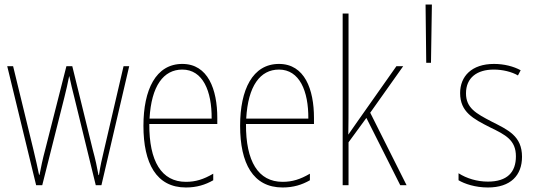

<svg xmlns="http://www.w3.org/2000/svg" viewBox="-20 -871 2369 850"><path d="M309 -440 404 -51H429L552 -578H527L440 -204C430 -161 426 -146 418 -96H416C410 -130 402 -167 391 -207L300 -578H274L181 -212C169 -168 160 -124 155 -97H153C146 -131 139 -162 128 -208L38 -578H12L140 -51H167L265 -440C273 -472 280 -502 286 -533H287C294 -502 300 -473 309 -440Z M787 -588C670 -588 615 -474 615 -314C615 -148 672 -41 803 -41C851 -41 889 -53 924 -73V-102C881 -77 846 -66 803 -66C695 -66 640 -157 641 -322H942V-349C942 -475 901 -588 787 -588ZM787 -563C878 -563 918 -468 917 -346H642C650 -491 704 -563 787 -563Z M1215 -588C1098 -588 1043 -474 1043 -314C1043 -148 1100 -41 1231 -41C1279 -41 1317 -53 1352 -73V-102C1309 -77 1274 -66 1231 -66C1123 -66 1068 -157 1069 -322H1370V-349C1370 -475 1329 -588 1215 -588ZM1215 -563C1306 -563 1346 -468 1345 -346H1070C1078 -491 1132 -563 1215 -563Z M1523 -419V-811H1497V-51H1523V-241L1602 -349L1752 -51H1780L1619 -372L1765 -578H1735L1561 -331C1546 -310 1538 -298 1522 -275C1523 -326 1523 -367 1523 -419Z M1867 -593H1888L1892 -851H1864Z M2291 -177C2291 -269 2229 -296 2156 -333C2087 -369 2043 -393 2043 -458C2043 -527 2092 -563 2166 -563C2205 -563 2246 -553 2273 -537L2285 -560C2254 -577 2212 -588 2167 -588C2068 -588 2017 -533 2017 -459C2017 -375 2075 -345 2150 -307C2218 -274 2264 -251 2264 -179C2264 -108 2225 -67 2140 -67C2092 -67 2046 -81 2010 -104V-73C2037 -57 2084 -41 2140 -41C2241 -41 2291 -95 2291 -177Z"/></svg>

Font: Noto Sans Tamil UI Condensed Thin
Style: Regular
Weight: 100
Width: 3
Designer: Jelle Bosma - Monotype Design Team
Foundry: Monotype Imaging Inc.
Version: Version 2.004